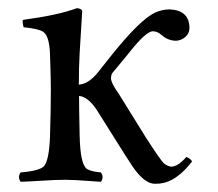

<svg xmlns="http://www.w3.org/2000/svg" viewBox="-20 -442 537 472"><path d="M175.8 -108.9Q177.2 -38.6 193.4 -26.9Q202.6 -20.5 228 -18.1Q236.3 -6.3 228 4.9Q219.2 4.4 199.2 2.9Q161.1 0 140.1 0Q116.7 0 79.6 2.4Q48.8 4.4 30.8 4.9Q22.5 -6.8 30.8 -18.1Q77.6 -22 88.4 -33.7Q101.1 -49.3 103 -108.9Q105 -175.3 105 -220.7Q105 -248.5 103 -307.1Q101.6 -354.5 85.4 -364.3Q73.2 -371.6 38.1 -375Q34.7 -387.2 36.1 -393.1Q123.5 -404.8 168.9 -421.9Q180.7 -420.9 182.1 -415Q182.1 -413.6 175.8 -311.5Q173.8 -274.9 173.8 -233.9Q196.8 -235.4 219.2 -262.2L254.9 -307.1Q324.7 -394 361.3 -411.1Q378.9 -418.9 397 -418.9Q444.8 -417 445.8 -374Q445.8 -353.5 424.3 -344.2Q418 -341.8 412.1 -341.8Q392.6 -342.3 377 -356Q367.7 -364.7 356 -365.2Q339.4 -365.2 299.3 -314.9Q294.4 -309.1 290 -303.2L255.9 -262.2Q252.9 -257.3 252.9 -249Q253.4 -237.3 271 -212.9L339.8 -102.1Q375.5 -46.9 383.3 -40Q393.1 -32.7 401.9 -32.2Q418.9 -33.7 438 -56.2Q449.7 -51.3 452.1 -44.9Q413.1 5.4 372.6 9.3Q366.7 9.8 360.8 9.8Q335.4 9.8 306.6 -31.7Q298.3 -43.9 288.1 -60.1L217.8 -171.9Q195.8 -204.6 174.3 -206.1Q174.3 -178.2 175.8 -108.9Z"/></svg>

Font: Linux Libertine Display O
Style: Regular
Weight: 400
Designer: Philipp H. Poll
Foundry: Philipp H. Poll
Version: Version 5.0.9